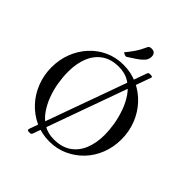

<svg xmlns="http://www.w3.org/2000/svg" viewBox="-252 -1019 1226 1226"><g transform="rotate(45 361.5 -405.5)"><path d="M489 -737Q492 -748 504 -748H516Q533 -748 526 -733L245 49Q241 60 230 60H218Q203 60 207 45ZM345 -671Q415 -671 474.5 -643.5Q534 -616 578.5 -568Q623 -520 647.5 -457.5Q672 -395 672 -325Q672 -255 648 -193.5Q624 -132 580.5 -86.5Q537 -41 479.5 -15Q422 11 355 11Q285 11 226 -16.5Q167 -44 123 -91.5Q79 -139 54.5 -201.5Q30 -264 30 -334Q30 -403 53 -463.5Q76 -524 118.5 -571Q161 -618 218.5 -644.5Q276 -671 345 -671ZM333 -641Q264 -641 218 -609.5Q172 -578 148.5 -521.5Q125 -465 125 -389Q125 -344 133 -293.5Q141 -243 159 -194.5Q177 -146 205 -106Q233 -66 273 -42.5Q313 -19 366 -19Q437 -19 483.5 -51Q530 -83 553 -139.5Q576 -196 576 -270Q576 -311 568 -360.5Q560 -410 542.5 -459.5Q525 -509 497 -550Q469 -591 428.5 -616Q388 -641 333 -641ZM290 -729Q315 -760 329 -780Q343 -800 352.5 -817.5Q362 -835 373 -859Q377 -866 383 -868.5Q389 -871 397 -871Q418 -871 426.5 -861Q435 -851 435 -834Q435 -809 417 -789.5Q399 -770 373 -753.5Q347 -737 323 -721Q321 -720 318.5 -719Q316 -718 314 -719Q310 -719 300 -724Z"/></g></svg>

Font: Young Serif Light
Style: Regular
Weight: 300
Designer: Bastien Sozeau
Foundry: NBR — Bastien Sozeau
Version: Version 5.001